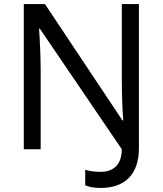

<svg xmlns="http://www.w3.org/2000/svg" viewBox="-20 -734 800 944"><path d="M475 190C590 190 663 128 663 -6V-714H579V-342C579 -268 582 -185 586 -142H582L201 -714H97V0H180V-387C180 -460 175 -554 172 -593H176L579 0C578 87 526 111 475 111C446 111 420 107 399 101V177C417 185 442 190 475 190Z"/></svg>

Font: Noto Sans Kayah Li
Style: Regular
Weight: 400
Designer: Monotype Design Team, Sérgio Martins
Foundry: Monotype Imaging Inc.
Version: Version 2.002